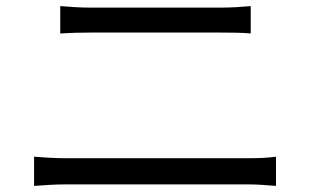

<svg xmlns="http://www.w3.org/2000/svg" viewBox="-20 -671 1040 631"><path d="M92 -156Q118 -154 144 -152.5Q170 -151 197 -151H796Q819 -151 842 -152Q865 -153 887 -156V-60Q864 -62 840 -63.5Q816 -65 796 -65H197Q170 -65 144 -63.5Q118 -62 92 -60ZM178 -651Q202 -649 227 -647.5Q252 -646 276 -646H705Q732 -646 757.5 -647.5Q783 -649 804 -651V-561Q783 -563 756.5 -563.5Q730 -564 705 -564H277Q224 -564 178 -561Z"/></svg>

Font: SpoqaHanSansJP-Regular
Style: Regular
Weight: 400
Designer: [Source Han Sans]
Ryoko NISHIZUKA  (kana & ideographs); Paul D. Hunt (Latin, Greek & Cyrillic); Wenlong ZHANG  (bopomofo
Foundry: Spoqa (http://bi.spoqa.com)
Version: Version 1.002.20150607